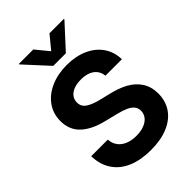

<svg xmlns="http://www.w3.org/2000/svg" viewBox="-267 -1041 1165 1165"><g transform="rotate(-45 315.0 -458.5)"><path d="M321 -593.9Q284.8 -593.9 258.8 -583.5Q232.7 -573.2 219.2 -554.8Q205.6 -536.4 205.4 -513Q204.6 -477.3 234.8 -457.1Q265.1 -436.9 318.4 -424.4L382.1 -408.9Q447.1 -394 493.7 -368.1Q540.3 -342.2 567 -300.6Q593.6 -259.1 593.8 -201.7Q593.6 -137.3 561 -89.5Q528.3 -41.8 466.8 -15.9Q405.2 10.1 320 10.1Q234.2 10.1 171.4 -16.2Q108.6 -42.5 73.5 -94.2Q38.3 -145.9 36.3 -220.4H178.8Q181.1 -185.6 199.4 -161.7Q217.6 -137.8 248.1 -125.7Q278.6 -113.5 318.4 -113.5Q356.4 -113.5 385.4 -124.7Q414.3 -135.9 429.9 -155.9Q445.4 -176 445.6 -202.3Q445.4 -225.7 431.7 -242.2Q418 -258.6 391.9 -270.1Q365.9 -281.6 324.6 -291.7L247.2 -310.8Q154.2 -333.5 104.4 -380.6Q54.7 -427.7 54.9 -503.4Q54.7 -566.3 89.2 -614.7Q123.8 -663.2 184.5 -690Q245.2 -716.9 322.2 -716.9Q399.5 -716.9 458.7 -690.1Q517.9 -663.4 550.5 -615.3Q583.2 -567.1 584.1 -504.8H443Q440.2 -532.9 425 -552.9Q409.9 -573 383.4 -583.4Q356.8 -593.9 321 -593.9ZM315.3 -842.3 384.8 -926.9H508.4V-922.2L369.3 -770.7H261.3L122.2 -922.2V-926.9H245.8Z"/></g></svg>

Font: Pretendard Variable
Style: Regular
Weight: 400
Designer: Base glyphs from Inter by Rasmus Andersson; Hangul glyphs from Noto Sans CJK(Source Han Sans) by Jang Soo-young and Kang
Foundry: Kil Hyung-jin
Version: Version 1.100;FEAKit 1.0